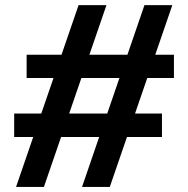

<svg xmlns="http://www.w3.org/2000/svg" viewBox="-20 -740 746 760"><path d="M36.1 -197.8V-290.5H621.1V-197.8ZM85.4 -431.2V-523.4H668.5V-431.2ZM43.5 0 291 -719.7H401.4L153.8 0ZM304.7 0 551.8 -719.7H662.1L414.6 0Z"/></svg>

Font: Reddit Sans Condensed
Style: Bold
Weight: 700
Designer: Stephen Hutchings
Foundry: Reddit
Version: Version 1.014